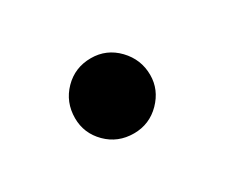

<svg xmlns="http://www.w3.org/2000/svg" viewBox="-46 -549 427 365"><g transform="rotate(-30 167.5 -366.5)"><path d="M168 -284.2Q132.8 -284.2 108.9 -308.1Q85 -332 85 -365.2Q85 -400.4 108.9 -424.8Q132.8 -449.2 168 -449.2Q202.1 -449.2 226.1 -424.3Q250 -399.4 250 -365.2Q250 -333 226.1 -308.6Q202.1 -284.2 168 -284.2Z"/></g></svg>

Font: GenYoMin TW TTF Bold
Style: Regular
Weight: 700
Version: Version 1.300